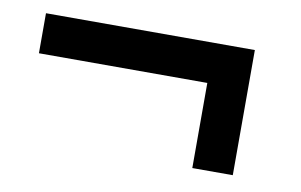

<svg xmlns="http://www.w3.org/2000/svg" viewBox="-43 -361 645 411"><g transform="rotate(10 280.0 -155.0)"><path d="M394 -204H28V-291H482V-19H394Z"/></g></svg>

Font: Hanken Grotesk SemiBold
Style: Regular
Weight: 600
Designer: Alfredo Marco Pradil
Foundry: Hanken Design Co.
Version: Version 3.014